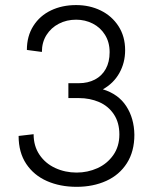

<svg xmlns="http://www.w3.org/2000/svg" viewBox="-20 -720 620 750"><path d="M52.7 -189 111.3 -195.8Q111.3 -149.4 134.3 -115.5Q157.2 -81.5 195.8 -63.7Q234.4 -45.9 279.3 -45.9Q322.3 -45.9 360.4 -63Q398.4 -80.1 422.4 -114Q446.3 -147.9 446.3 -194.8Q446.3 -241.2 424.8 -273.4Q403.3 -305.7 367.2 -321.3Q331.1 -336.9 288.1 -336.9H247.1V-395H288.1Q323.2 -395 350.6 -409.2Q377.9 -423.3 393.1 -450.7Q408.2 -478 408.2 -516.1Q408.2 -555.2 390.1 -584Q372.1 -612.8 342.3 -627.9Q312.5 -643.1 277.3 -643.1Q240.2 -643.1 210 -627.4Q179.7 -611.8 161.6 -583.3Q143.6 -554.7 143.6 -517.1L85 -524.9Q85 -579.1 110.4 -618.9Q135.7 -658.7 179.2 -679.4Q222.7 -700.2 277.3 -700.2Q330.1 -700.2 373.5 -679Q417 -657.7 442.9 -617.7Q468.8 -577.6 468.8 -523.9Q468.8 -475.1 446.3 -434.8Q423.8 -394.5 381.8 -371.1Q442.4 -352.5 473.1 -305.4Q503.9 -258.3 504.9 -193.8Q504.9 -128.4 475.6 -82.5Q446.3 -36.6 395 -13.4Q343.8 9.8 279.3 9.8Q214.8 9.8 163.6 -12.7Q112.3 -35.2 82.5 -79.8Q52.7 -124.5 52.7 -189Z"/></svg>

Font: Acari Sans Light
Style: Regular
Weight: 300
Designer: Alfredo Marco Pradil and Stefan Peev
Foundry: Hanken Design Co.
Version: Version 1.045;January 11, 2019;FontCreator 11.5.0.2425 64-bi